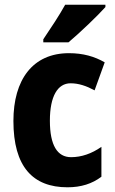

<svg xmlns="http://www.w3.org/2000/svg" viewBox="-20 -786 488 816"><path d="M428 -756V-766H257C233 -722 197 -668 164 -619V-606H271C321 -648 396 -720 428 -756ZM267 10C324 10 372 -5 411 -35V-162C370 -133 326 -118 282 -118C224 -118 192 -168 192 -273C192 -377 225 -432 280 -432C314 -432 347 -421 382 -402L425 -521C382 -546 333 -560 273 -560C119 -560 37 -447 37 -272C37 -78 119 10 267 10Z"/></svg>

Font: Noto Sans Thai Looped Condensed ExtraBold
Style: Regular
Weight: 800
Width: 3
Designer: Sasikarn Vongin, Ben Mitchell
Foundry: The Fontpad Ltd
Version: Version 1.001